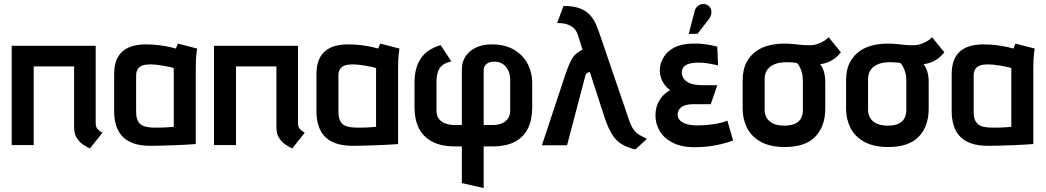

<svg xmlns="http://www.w3.org/2000/svg" viewBox="-20 -732 5279 969"><path d="M463 -109V-501H39V0H150V-397H354V-89Q354 -58 366.5 -37.5Q379 -17 395 -5.5Q411 6 423 11.5Q435 17 434 17L497 -62Q483 -70 473 -80.5Q463 -91 463 -109Z M975 -487 878 -512Q874 -504 871 -495.5Q868 -487 868 -487Q859 -490 836 -495Q813 -500 782 -504Q751 -508 716 -508Q682 -508 652.5 -500.5Q623 -493 601 -475Q579 -457 567.5 -428Q556 -399 556 -355V-170Q556 -134 565 -102.5Q574 -71 594.5 -47Q615 -23 651 -9.5Q687 4 740 4Q766 4 796.5 3Q827 2 857.5 1Q888 0 913 -1.5Q938 -3 953.5 -4Q969 -5 968 -5V-390Q968 -407 969 -431.5Q970 -456 975 -487ZM667 -169V-350Q667 -370 674.5 -382Q682 -394 694 -399.5Q706 -405 719 -406Q732 -407 743 -407Q752 -407 767.5 -405.5Q783 -404 800 -401Q817 -398 832.5 -395Q848 -392 857 -388V-92Q845 -91 833 -90Q821 -89 808 -88.5Q795 -88 782.5 -88Q770 -88 761 -88Q730 -88 709 -94.5Q688 -101 677.5 -118.5Q667 -136 667 -169Z M1484 -109V-501H1060V0H1171V-397H1375V-89Q1375 -58 1387.5 -37.5Q1400 -17 1416 -5.5Q1432 6 1444 11.5Q1456 17 1455 17L1518 -62Q1504 -70 1494 -80.5Q1484 -91 1484 -109Z M1996 -487 1899 -512Q1895 -504 1892 -495.5Q1889 -487 1889 -487Q1880 -490 1857 -495Q1834 -500 1803 -504Q1772 -508 1737 -508Q1703 -508 1673.5 -500.5Q1644 -493 1622 -475Q1600 -457 1588.5 -428Q1577 -399 1577 -355V-170Q1577 -134 1586 -102.5Q1595 -71 1615.5 -47Q1636 -23 1672 -9.5Q1708 4 1761 4Q1787 4 1817.5 3Q1848 2 1878.5 1Q1909 0 1934 -1.5Q1959 -3 1974.5 -4Q1990 -5 1989 -5V-390Q1989 -407 1990 -431.5Q1991 -456 1996 -487ZM1688 -169V-350Q1688 -370 1695.5 -382Q1703 -394 1715 -399.5Q1727 -405 1740 -406Q1753 -407 1764 -407Q1773 -407 1788.5 -405.5Q1804 -404 1821 -401Q1838 -398 1853.5 -395Q1869 -392 1878 -388V-92Q1866 -91 1854 -90Q1842 -89 1829 -88.5Q1816 -88 1803.5 -88Q1791 -88 1782 -88Q1751 -88 1730 -94.5Q1709 -101 1698.5 -118.5Q1688 -136 1688 -169Z M2072 -314V-190Q2072 -129 2094 -85Q2116 -41 2161.5 -17Q2207 7 2278 7H2311V192L2421 217V7H2462Q2535 7 2579.5 -17Q2624 -41 2645 -85Q2666 -129 2666 -190V-311Q2666 -367 2642 -411.5Q2618 -456 2572.5 -482Q2527 -508 2463 -508Q2417 -508 2383 -492.5Q2349 -477 2330 -448.5Q2311 -420 2311 -382V-101H2273Q2251 -101 2230 -108Q2209 -115 2196 -131Q2183 -147 2183 -173V-317Q2183 -346 2189.5 -367.5Q2196 -389 2212.5 -402.5Q2229 -416 2258 -422L2204 -504Q2137 -485 2104.5 -438Q2072 -391 2072 -314ZM2467 -101H2421V-376Q2421 -391 2428 -401Q2435 -411 2447 -416Q2459 -421 2473 -421Q2495 -421 2510.5 -413Q2526 -405 2536 -391.5Q2546 -378 2550.5 -361.5Q2555 -345 2555 -330V-173Q2555 -151 2544 -134.5Q2533 -118 2513 -109.5Q2493 -101 2467 -101Z M3154 -128 3008 -556Q3000 -580 2989.5 -605.5Q2979 -631 2960.5 -653Q2942 -675 2909.5 -688.5Q2877 -702 2824 -702L2792 -616Q2817 -616 2837.5 -610.5Q2858 -605 2873.5 -592Q2889 -579 2897 -554L2920 -482Q2901 -472 2886.5 -459.5Q2872 -447 2860 -423Q2848 -399 2833 -355L2715 1H2842L2935 -353Q2938 -360 2943 -363.5Q2948 -367 2952.5 -367.5Q2957 -368 2957 -368L3030 -143Q3048 -88 3068 -55.5Q3088 -23 3116 -5.5Q3144 12 3187 22L3245 -31Q3223 -42 3207 -51Q3191 -60 3178.5 -77Q3166 -94 3154 -128Z M3604 -402 3600 -497Q3568 -505 3537.5 -509Q3507 -513 3477 -512Q3422 -511 3387 -494Q3352 -477 3334 -450.5Q3316 -424 3311 -393Q3308 -372 3313 -350Q3318 -328 3331 -309Q3344 -290 3362 -277Q3327 -258 3307.5 -225Q3288 -192 3288 -149Q3288 -108 3309 -71.5Q3330 -35 3374.5 -12Q3419 11 3487 11Q3522 11 3554.5 7Q3587 3 3619 -4.5Q3651 -12 3680 -23L3651 -123Q3636 -117 3618 -112.5Q3600 -108 3580 -105Q3560 -102 3539.5 -100.5Q3519 -99 3500 -99Q3471 -99 3448.5 -105Q3426 -111 3413 -123Q3400 -135 3400 -154Q3400 -166 3405.5 -176Q3411 -186 3420.5 -192.5Q3430 -199 3444.5 -202.5Q3459 -206 3476 -206H3567L3600 -302H3526Q3486 -302 3463 -311.5Q3440 -321 3430.5 -335.5Q3421 -350 3421 -364Q3421 -381 3429 -392Q3437 -403 3452 -408.5Q3467 -414 3485 -415Q3508 -417 3528.5 -415Q3549 -413 3568.5 -409.5Q3588 -406 3604 -402ZM3558 -636Q3567 -648 3569.5 -661.5Q3572 -675 3567.5 -687Q3563 -699 3551 -706Q3538 -714 3524 -711.5Q3510 -709 3500 -700Q3490 -691 3486 -677L3456 -561H3500Z M4224 -468 4162 -544Q4144 -526 4120 -515.5Q4096 -505 4075 -504Q4053 -503 4030 -505Q4007 -507 3984.5 -509.5Q3962 -512 3939 -512Q3903 -512 3866 -504Q3829 -496 3798 -475Q3767 -454 3747.5 -417.5Q3728 -381 3728 -324V-184Q3728 -131 3750 -87Q3772 -43 3819.5 -16.5Q3867 10 3941 10Q4044 10 4094.5 -42Q4145 -94 4145 -184V-317Q4145 -346 4138.5 -369Q4132 -392 4119 -408Q4137 -410 4155 -416.5Q4173 -423 4190.5 -435.5Q4208 -448 4224 -468ZM4032 -323V-176Q4032 -154 4023 -136Q4014 -118 3993.5 -108Q3973 -98 3938 -98Q3903 -98 3881 -109Q3859 -120 3849 -138Q3839 -156 3839 -176V-331Q3839 -357 3848.5 -373.5Q3858 -390 3874 -400Q3890 -410 3909 -414Q3928 -418 3948 -418Q3957 -418 3966 -417.5Q3975 -417 3984 -416.5Q3993 -416 4002 -414Q4009 -407 4013.5 -399Q4018 -391 4021.5 -382.5Q4025 -374 4027.5 -364.5Q4030 -355 4031 -344.5Q4032 -334 4032 -323Z M4746 -468 4684 -544Q4666 -526 4642 -515.5Q4618 -505 4597 -504Q4575 -503 4552 -505Q4529 -507 4506.5 -509.5Q4484 -512 4461 -512Q4425 -512 4388 -504Q4351 -496 4320 -475Q4289 -454 4269.5 -417.5Q4250 -381 4250 -324V-184Q4250 -131 4272 -87Q4294 -43 4341.5 -16.5Q4389 10 4463 10Q4566 10 4616.5 -42Q4667 -94 4667 -184V-317Q4667 -346 4660.5 -369Q4654 -392 4641 -408Q4659 -410 4677 -416.5Q4695 -423 4712.5 -435.5Q4730 -448 4746 -468ZM4554 -323V-176Q4554 -154 4545 -136Q4536 -118 4515.5 -108Q4495 -98 4460 -98Q4425 -98 4403 -109Q4381 -120 4371 -138Q4361 -156 4361 -176V-331Q4361 -357 4370.5 -373.5Q4380 -390 4396 -400Q4412 -410 4431 -414Q4450 -418 4470 -418Q4479 -418 4488 -417.5Q4497 -417 4506 -416.5Q4515 -416 4524 -414Q4531 -407 4535.5 -399Q4540 -391 4543.5 -382.5Q4547 -374 4549.5 -364.5Q4552 -355 4553 -344.5Q4554 -334 4554 -323Z M5202 -487 5105 -512Q5101 -504 5098 -495.5Q5095 -487 5095 -487Q5086 -490 5063 -495Q5040 -500 5009 -504Q4978 -508 4943 -508Q4909 -508 4879.5 -500.5Q4850 -493 4828 -475Q4806 -457 4794.5 -428Q4783 -399 4783 -355V-170Q4783 -134 4792 -102.5Q4801 -71 4821.5 -47Q4842 -23 4878 -9.5Q4914 4 4967 4Q4993 4 5023.5 3Q5054 2 5084.5 1Q5115 0 5140 -1.5Q5165 -3 5180.5 -4Q5196 -5 5195 -5V-390Q5195 -407 5196 -431.5Q5197 -456 5202 -487ZM4894 -169V-350Q4894 -370 4901.5 -382Q4909 -394 4921 -399.5Q4933 -405 4946 -406Q4959 -407 4970 -407Q4979 -407 4994.5 -405.5Q5010 -404 5027 -401Q5044 -398 5059.5 -395Q5075 -392 5084 -388V-92Q5072 -91 5060 -90Q5048 -89 5035 -88.5Q5022 -88 5009.5 -88Q4997 -88 4988 -88Q4957 -88 4936 -94.5Q4915 -101 4904.5 -118.5Q4894 -136 4894 -169Z"/></svg>

Font: Advent Pro Expanded
Style: Bold
Weight: 700
Width: 7
Designer: VivaRado, Andreas Kalpakidis
Foundry: VivaRado, Andreas Kalpakidis
Version: Version 3.000